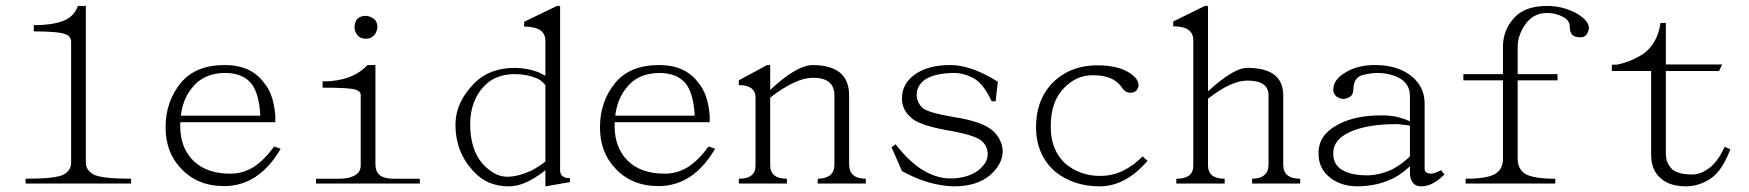

<svg xmlns="http://www.w3.org/2000/svg" viewBox="-20 -708 6040 663"><path d="M302.7 -105.5Q332 -90.8 432.6 -90.8V-74.2H68.4V-90.8Q173.8 -90.8 200.2 -105.5Q225.6 -120.1 225.6 -146.5V-564.5Q224.6 -583 206.1 -589.8Q182.6 -599.6 96.7 -599.6V-621.1Q166 -621.1 205.1 -638.7Q237.3 -654.3 249 -687.5H276.4V-146.5Q276.4 -121.1 302.7 -105.5Z M603.5 -127.9Q551.8 -182.6 551.8 -268.6Q551.8 -357.4 604.5 -421.9Q655.3 -483.4 755.9 -483.4Q847.7 -483.4 892.6 -420.9Q924.8 -382.8 930.7 -308.6V-286.1H602.5V-268.6Q603.5 -196.3 648.4 -152.3Q694.3 -108.4 773.4 -108.4Q816.4 -107.4 855.5 -130.9Q891.6 -154.3 926.8 -202.1L949.2 -194.3Q874 -65.4 753.9 -65.4Q660.2 -65.4 603.5 -127.9ZM640.6 -401.4Q611.3 -364.3 604.5 -308.6H878.9Q875 -383.8 848.6 -418.9Q818.4 -456.1 755.9 -456.1Q679.7 -455.1 640.6 -401.4Z M1271.5 -642.6Q1283.2 -632.8 1283.2 -614.3Q1282.2 -598.6 1272.5 -586.9Q1261.7 -574.2 1243.2 -574.2Q1224.6 -574.2 1214.8 -585.9Q1204.1 -599.6 1204.1 -614.3Q1205.1 -633.8 1214.8 -643.6Q1225.6 -653.3 1243.2 -653.3Q1258.8 -652.3 1271.5 -642.6ZM1293 -101.6Q1309.6 -90.8 1338.9 -90.8H1429.7V-74.2H1071.3V-90.8H1150.4Q1186.5 -90.8 1207 -103.5Q1225.6 -114.3 1225.6 -137.7V-379.9Q1225.6 -392.6 1208 -398.4Q1188.5 -405.3 1093.8 -405.3V-426.8Q1196.3 -426.8 1249 -483.4H1276.4V-137.7Q1277.3 -114.3 1293 -101.6Z M1948.2 -92.8V-79.1L1863.3 -64.5V-120.1Q1847.7 -107.4 1827.1 -94.7Q1779.3 -64.5 1737.3 -64.5Q1661.1 -64.5 1614.3 -117.2Q1552.7 -183.6 1552.7 -277.3Q1552.7 -354.5 1617.2 -419.9Q1669.9 -473.6 1757.8 -473.6Q1798.8 -473.6 1837.9 -459Q1851.6 -453.1 1863.3 -446.3V-567.4Q1863.3 -616.2 1790 -616.2V-632.8L1903.3 -687.5H1914.1V-122.1Q1913.1 -92.8 1948.2 -92.8ZM1863.3 -414.1Q1849.6 -430.7 1834 -437.5Q1798.8 -452.1 1757.8 -452.1Q1691.4 -452.1 1652.3 -411.1Q1603.5 -360.4 1603.5 -277.3Q1604.5 -190.4 1646.5 -142.6Q1687.5 -97.7 1731.4 -97.7Q1768.6 -97.7 1815.4 -119.1Q1844.7 -134.8 1863.3 -150.4Z M2103.5 -127.9Q2051.8 -182.6 2051.8 -268.6Q2051.8 -357.4 2104.5 -421.9Q2155.3 -483.4 2255.9 -483.4Q2347.7 -483.4 2392.6 -420.9Q2424.8 -382.8 2430.7 -308.6V-286.1H2102.5V-268.6Q2103.5 -196.3 2148.4 -152.3Q2194.3 -108.4 2273.4 -108.4Q2316.4 -107.4 2355.5 -130.9Q2391.6 -154.3 2426.8 -202.1L2449.2 -194.3Q2374 -65.4 2253.9 -65.4Q2160.2 -65.4 2103.5 -127.9ZM2140.6 -401.4Q2111.3 -364.3 2104.5 -308.6H2378.9Q2375 -383.8 2348.6 -418.9Q2318.4 -456.1 2255.9 -456.1Q2179.7 -455.1 2140.6 -401.4Z M2969.7 -90.8V-74.2H2803.7V-90.8Q2861.3 -91.8 2861.3 -139.6V-378.9Q2861.3 -439.5 2787.1 -439.5Q2728.5 -439.5 2639.6 -371.1V-135.7Q2640.6 -90.8 2697.3 -90.8V-74.2H2531.2V-90.8Q2588.9 -90.8 2588.9 -135.7V-372.1Q2587.9 -414.1 2531.2 -414.1V-430.7L2628.9 -483.4H2639.6V-397.5Q2731.4 -483.4 2787.1 -483.4Q2912.1 -482.4 2912.1 -378.9V-139.6Q2913.1 -90.8 2969.7 -90.8Z M3418 -358.4H3404.3Q3376 -418.9 3342.8 -437.5Q3308.6 -456.1 3273.4 -456.1Q3208 -455.1 3174.8 -433.6Q3145.5 -412.1 3145.5 -381.8Q3145.5 -355.5 3164.1 -336.9Q3180.7 -319.3 3274.4 -303.7Q3374 -288.1 3409.2 -255.9Q3441.4 -224.6 3442.4 -186.5Q3442.4 -142.6 3400.4 -104.5Q3354.5 -64.5 3274.4 -64.5Q3186.5 -66.4 3094.7 -117.2L3058.6 -199.2L3072.3 -210Q3123 -145.5 3170.9 -118.2Q3216.8 -91.8 3261.7 -91.8Q3319.3 -91.8 3357.4 -119.1Q3390.6 -145.5 3390.6 -174.8Q3390.6 -205.1 3367.2 -223.6Q3340.8 -243.2 3247.1 -258.8Q3148.4 -277.3 3124 -303.7Q3093.8 -331.1 3094.7 -369.1Q3094.7 -418.9 3139.6 -451.2Q3185.5 -483.4 3259.8 -483.4Q3332 -484.4 3425.8 -425.8Z M3886.7 -452.1Q3915 -430.7 3911.1 -409.2Q3905.3 -387.7 3883.8 -387.7Q3864.3 -387.7 3851.6 -409.2Q3822.3 -449.2 3751 -448.2Q3696.3 -447.3 3655.3 -405.3Q3607.4 -357.4 3608.4 -269.5Q3608.4 -189.5 3659.2 -142.6Q3710 -100.6 3778.3 -100.6Q3857.4 -99.6 3925.8 -168L3942.4 -152.3Q3867.2 -65.4 3778.3 -64.5Q3687.5 -64.5 3625 -114.3Q3557.6 -171.9 3557.6 -269.5Q3557.6 -355.5 3605.5 -412.1Q3667 -482.4 3770.5 -482.4Q3845.7 -482.4 3886.7 -452.1Z M4031.2 -617.2V-633.8L4140.6 -687.5H4151.4V-392.6Q4239.3 -473.6 4287.1 -473.6Q4411.1 -473.6 4411.1 -378.9V-139.6Q4411.1 -90.8 4469.7 -90.8V-74.2H4303.7V-90.8Q4360.4 -91.8 4360.4 -139.6V-378.9Q4360.4 -429.7 4287.1 -429.7Q4231.4 -429.7 4151.4 -367.2V-135.7Q4152.3 -90.8 4209 -90.8V-74.2H4042V-90.8Q4100.6 -90.8 4100.6 -135.7V-570.3Q4099.6 -617.2 4031.2 -617.2Z M4922.9 -108.4Q4932.6 -108.4 4956.1 -120.1L4967.8 -105.5Q4926.8 -64.5 4887.7 -64.5Q4869.1 -64.5 4859.4 -76.2Q4848.6 -88.9 4848.6 -112.3V-133.8Q4823.2 -110.4 4795.9 -94.7Q4737.3 -64.5 4666 -64.5Q4611.3 -65.4 4575.2 -92.8Q4532.2 -125 4533.2 -178.7Q4532.2 -241.2 4597.7 -276.4Q4658.2 -310.5 4754.9 -309.6Q4803.7 -309.6 4848.6 -289.1V-377Q4848.6 -416 4815.4 -436.5Q4782.2 -456.1 4732.4 -456.1Q4710 -455.1 4682.6 -448.2Q4653.3 -438.5 4653.3 -397.5Q4652.3 -379.9 4640.6 -373Q4627.9 -366.2 4616.2 -366.2Q4604.5 -368.2 4594.7 -375Q4584 -384.8 4584 -397.5Q4584 -433.6 4625 -457Q4668 -484.4 4732.4 -483.4Q4805.7 -482.4 4852.5 -446.3Q4899.4 -409.2 4899.4 -350.6V-126Q4899.4 -108.4 4922.9 -108.4ZM4642.6 -252.9Q4583 -225.6 4584 -178.7Q4583 -140.6 4613.3 -122.1Q4643.6 -102.5 4702.1 -102.5Q4747.1 -103.5 4791 -125Q4824.2 -143.6 4848.6 -168V-274.4L4807.6 -279.3Q4705.1 -280.3 4642.6 -252.9Z M5041 -90.8Q5117.2 -90.8 5144.5 -108.4Q5169.9 -124 5169.9 -159.2V-430.7H5033.2V-452.1H5169.9V-545.9Q5169.9 -602.5 5206.1 -643.6Q5243.2 -687.5 5322.3 -687.5Q5375 -687.5 5421.9 -663.1Q5466.8 -637.7 5466.8 -610.4Q5464.8 -597.7 5458 -587.9Q5449.2 -578.1 5434.6 -579.1Q5414.1 -580.1 5407.2 -589.8Q5400.4 -600.6 5400.4 -619.1Q5399.4 -637.7 5377.9 -649.4Q5352.5 -663.1 5322.3 -663.1Q5277.3 -663.1 5250 -627.9Q5220.7 -587.9 5220.7 -545.9V-452.1H5358.4V-430.7H5220.7V-159.2Q5220.7 -125 5247.1 -107.4Q5276.4 -90.8 5350.6 -90.8V-74.2H5041Z M5545.9 -462.9V-484.4Q5553.7 -485.4 5560.5 -484.4Q5607.4 -492.2 5655.3 -522.5Q5704.1 -558.6 5713.9 -628.9H5732.4V-485.4H5926.8L5916 -462.9H5732.4V-173.8Q5733.4 -143.6 5754.9 -123Q5775.4 -105.5 5823.2 -105.5Q5853.5 -105.5 5883.8 -128.9Q5912.1 -150.4 5935.5 -201.2L5955.1 -192.4Q5927.7 -121.1 5891.6 -94.7Q5850.6 -64.5 5799.8 -64.5Q5744.1 -65.4 5713.9 -92.8Q5681.6 -121.1 5681.6 -173.8V-462.9Z"/></svg>

Font: BabelStone Sani Yi
Style: Regular
Weight: 400
Designer: Andrew West
Foundry: BabelStone
Version: Version 1.00 November 22, 2015, initial release